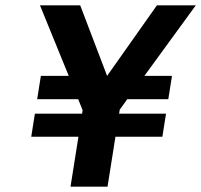

<svg xmlns="http://www.w3.org/2000/svg" viewBox="-20 -696 750 716"><path d="M518.4 -413 710.1 -676H565.1L379.4 -413L279.1 -676H129.1L236.4 -413H132.4L118.6 -326H271.6L288.1 -285L286.1 -272H110.1L96.5 -186H272.5L243 0H381L410.5 -186H585.5L599.1 -272H424.1L426.5 -287L454.6 -326H607.6L621.4 -413Z"/></svg>

Font: Fog Sans
Style: It
Weight: 700
Foundry: Intel Corporation
Version: Version 1.00